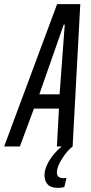

<svg xmlns="http://www.w3.org/2000/svg" viewBox="-61 -708 438 928"><path d="M327 -688 290 0Q264 20 239 59Q214 98 214 126Q214 153 246 153L260 152L250 196Q237 200 218 200Q185 200 169.5 183.5Q154 167 154 138Q154 107 176.5 69.5Q199 32 237 0H214L224 -183H103L35 0H-41L215 -688ZM129 -252H227L252 -589H247Z"/></svg>

Font: Saira Ultra Condensed Medium
Style: Italic
Weight: 500
Width: 1
Italic angle: -12°
Designer: Hector Gatti with collaboration of the Omnibus-Type team
Foundry: Omnibus-Type
Version: Version 1.001; ttfautohint (v1.8)